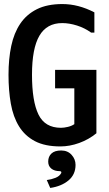

<svg xmlns="http://www.w3.org/2000/svg" viewBox="-20 -726 540 948"><path d="M430 -565Q398 -588 360 -600Q322 -612 287 -612Q211 -612 174.5 -549.5Q138 -487 138 -357Q138 -226 170 -160.5Q202 -95 281 -95Q296 -95 315 -99.5Q334 -104 347 -113V-290H252V-381H456V-68Q418 -37 371 -20Q324 -3 278 -3Q202 -3 152.5 -29Q103 -55 74 -102Q45 -149 33.5 -214Q22 -279 22 -357Q22 -435 35.5 -499Q49 -563 80 -609Q111 -655 162 -680.5Q213 -706 288 -706Q367 -706 446 -665V-565ZM218 72Q218 47 234 32Q250 17 282 17Q314 17 333.5 38.5Q353 60 353 88Q353 136 318 165Q283 194 228 202L211 163Q234 160 254 152Q274 144 282 129Q284 125 282 122Q280 119 275 119Q249 119 233.5 106.5Q218 94 218 72Z"/></svg>

Font: D2Coding
Style: Bold
Weight: 700
Monospace: yes
Designer: Yong-Rak Park; Jeong-Hwan Yoon; Sang-Min Lee;
Foundry: NHN Corporation
Version: Version 1.3.2; Build 20180524